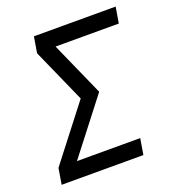

<svg xmlns="http://www.w3.org/2000/svg" viewBox="-133 -841 866 947"><g transform="rotate(-20 300.0 -367.5)"><path d="M29 0 43 -84 263 -368 137 -651 151 -735H580L566 -651H234L360 -368L140 -84H472L458 0Z"/></g></svg>

Font: Iosevka Curly Medium Extended
Style: Italic
Weight: 500
Width: 7
Italic angle: -9°
Monospace: yes
Designer: Belleve Invis
Foundry: Belleve Invis
Version: Version 11.1.0; ttfautohint (v1.8.3)